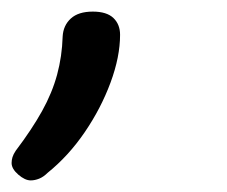

<svg xmlns="http://www.w3.org/2000/svg" viewBox="-59 -109 392 331"><path d="M-6 202Q-16 202 -27.5 192Q-39 182 -39 172Q-39 167 -37.5 162Q-36 157 -32 151Q-4 114 13.5 82.5Q31 51 39.5 19.5Q48 -12 49 -46Q50 -65 63 -77Q76 -89 101 -89Q125 -89 136.5 -78Q148 -67 148 -49Q148 -11 131.5 33.5Q115 78 87 119Q59 160 23 189Q16 196 8.5 199Q1 202 -6 202Z"/></svg>

Font: Playwrite AU QLD
Style: Regular
Weight: 400
Designer: Veronika Burian, José Scaglione
Foundry: TypeTogether
Version: Version 1.002